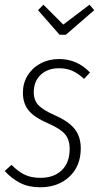

<svg xmlns="http://www.w3.org/2000/svg" viewBox="-23 -782 425 813"><path d="M358 -475 333 -448Q308 -471 283.5 -482Q259 -493 227 -493Q179 -493 149.5 -465.5Q120 -438 120 -391Q120 -358 139.5 -337Q159 -316 209 -294Q268 -268 293.5 -235.5Q319 -203 319 -154Q319 -79 271 -34Q223 11 147 11Q98 11 62 -7.5Q26 -26 -3 -58L26 -84Q52 -57 80 -43Q108 -29 148 -29Q205 -29 238.5 -61Q272 -93 272 -152Q272 -190 252.5 -213.5Q233 -237 180 -260Q122 -285 98 -314.5Q74 -344 74 -390Q74 -430 94 -462.5Q114 -495 149 -513.5Q184 -532 227 -532Q304 -532 358 -475ZM356 -762 376 -739 256 -635H229L138 -739L161 -762L245 -678Z"/></svg>

Font: Fira Sans Extra Condensed ExtraLight
Style: Italic
Weight: 275
Width: 3
Italic angle: -8°
Designer: Carrois Corporate & Edenspiekermann AG
Foundry: Carrois Corporate GbR & Edenspiekermann AG
Version: Version 4.203